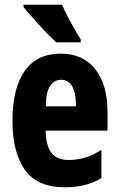

<svg xmlns="http://www.w3.org/2000/svg" viewBox="-20 -786 505 816"><path d="M238 -558Q333 -558 385 -492Q437 -426 437 -310V-231H174Q175 -166 199 -136Q223 -106 271 -106Q308 -106 341 -116Q374 -126 411 -149V-29Q376 -8 337.5 1Q299 10 255 10Q138 10 85.5 -64.5Q33 -139 33 -272Q33 -411 85 -484.5Q137 -558 238 -558ZM239 -447Q212 -447 193.5 -421.5Q175 -396 175 -334H303Q303 -447 239 -447ZM243 -766Q252 -746 267 -717Q282 -688 297.5 -661Q313 -634 323 -619V-606H219Q206 -618 186.5 -637.5Q167 -657 146.5 -680Q126 -703 108 -723Q90 -743 80 -756V-766Z"/></svg>

Font: Noto Sans Gurmukhi ExtraCondensed ExtraBold
Style: Regular
Weight: 800
Width: 2
Designer: Jelle Bosma - Monotype Design Team
Foundry: Monotype Imaging Inc.
Version: Version 2.004; ttfautohint (v1.8.4.7-5d5b)